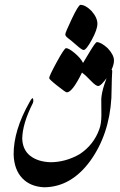

<svg xmlns="http://www.w3.org/2000/svg" viewBox="-20 -607 497 797"><path d="M442.4 -201.2Q433.6 -47.9 353.5 62.5Q274.4 169.4 163.6 170.4Q106 168 72.3 132.6Q38.6 97.2 36.6 34.2Q36.1 -65.4 102.1 -182.1Q114.7 -205.6 117.2 -197Q119.6 -188.5 116.7 -179.7Q73.2 -93.8 72.3 -31.2Q74.2 15.6 105.7 40Q137.2 64.5 189 66.4Q252.4 66.4 311 32.7Q369.1 -5.9 392.1 -70.3Q400.9 -92.8 400.9 -129.9Q400.9 -144 400.6 -165.8Q400.4 -187.5 400.4 -196.8Q402.3 -223.6 413.1 -256.1Q423.8 -288.6 430.9 -303.2Q438 -317.9 442.9 -317.9Q446.3 -317.9 445.8 -310.3Q445.3 -302.7 444.3 -281.2Q443.4 -259.8 442.4 -201.2ZM184.1 -282.7Q184.1 -291.5 215.3 -348.9Q246.6 -406.2 253.9 -407.2Q265.6 -407.2 290.8 -386Q315.9 -364.7 324.7 -345.7Q340.8 -372.1 355.5 -397Q377 -432.1 381.8 -432.1Q399.4 -432.1 426.8 -407.2Q453.1 -379.4 453.1 -356Q453.1 -329.1 426.8 -288.6Q399.4 -250 387.7 -250Q378.4 -250 360.8 -268.1Q336.4 -293.9 320.3 -305.7Q280.3 -223.6 257.3 -223.6Q252.4 -223.6 218.3 -250.7Q184.1 -277.8 184.1 -282.7ZM251 -464.4Q251 -471.7 278.1 -528.8Q305.2 -585.9 314 -586.9Q334.5 -586.9 359.4 -562Q384.3 -534.2 384.3 -508.3Q384.3 -484.4 361.1 -441.9Q337.9 -399.4 327.1 -399.4Q320.3 -399.4 297.6 -419.4Q274.9 -439.5 262.9 -448.2Q251 -457 251 -464.4Z"/></svg>

Font: IranNastaliq
Style: Regular
Weight: 400
Designer: Hossein Zahedi
Version: Version 1.5